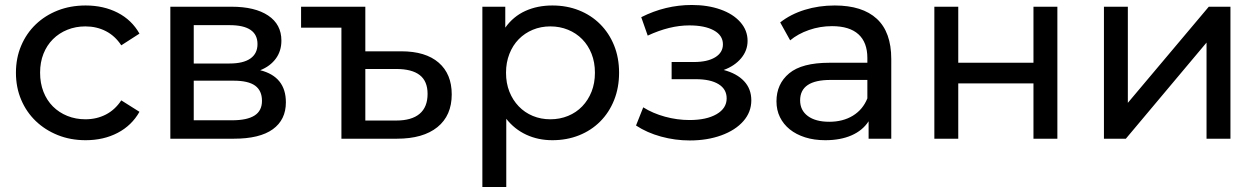

<svg xmlns="http://www.w3.org/2000/svg" viewBox="-20 -557 5054 771"><path d="M44 -265Q44 -324 65 -373.5Q86 -423 123.5 -459Q161 -495 212 -515Q263 -535 324 -535Q396 -535 452.5 -506Q509 -477 540 -422L467 -375Q442 -413 405 -432Q368 -451 323 -451Q284 -451 250.5 -437.5Q217 -424 192.5 -399.5Q168 -375 154.5 -341Q141 -307 141 -265Q141 -223 154.5 -188.5Q168 -154 192.5 -129.5Q217 -105 250.5 -91.5Q284 -78 323 -78Q368 -78 405 -97Q442 -116 467 -154L540 -108Q509 -53 452.5 -23.5Q396 6 324 6Q263 6 212 -14.5Q161 -35 123.5 -71Q86 -107 65 -156.5Q44 -206 44 -265Z M1128 -146Q1128 -76 1075.5 -38Q1023 0 919 0H664V-530H910Q1004 -530 1057 -494.5Q1110 -459 1110 -394Q1110 -352 1087.5 -321.5Q1065 -291 1025 -275Q1128 -249 1128 -146ZM758 -302H902Q957 -302 985.5 -322Q1014 -342 1014 -380Q1014 -456 902 -456H758ZM1032 -152Q1032 -193 1004.5 -213Q977 -233 918 -233H758V-74H912Q972 -74 1002 -93Q1032 -112 1032 -152Z M1794 -178Q1794 -93 1736.5 -46.5Q1679 0 1574 0H1351V-446H1189V-530H1447V-351H1591Q1689 -351 1741.5 -305.5Q1794 -260 1794 -178ZM1697 -180Q1697 -231 1665.5 -255.5Q1634 -280 1571 -280H1447V-73H1571Q1633 -73 1665 -100Q1697 -127 1697 -180Z M2466 -265Q2466 -205 2446 -155Q2426 -105 2390 -69Q2354 -33 2305 -13.5Q2256 6 2198 6Q2141 6 2093.5 -16Q2046 -38 2013 -80V194H1917V-530H2009V-446Q2041 -491 2089.5 -513Q2138 -535 2198 -535Q2256 -535 2305 -515.5Q2354 -496 2390 -460Q2426 -424 2446 -374.5Q2466 -325 2466 -265ZM2369 -265Q2369 -307 2355.5 -341Q2342 -375 2318 -399.5Q2294 -424 2261 -437.5Q2228 -451 2190 -451Q2152 -451 2119.5 -437.5Q2087 -424 2063 -399.5Q2039 -375 2025.5 -340.5Q2012 -306 2012 -265Q2012 -223 2025.5 -189Q2039 -155 2063 -130Q2087 -105 2119.5 -91.5Q2152 -78 2190 -78Q2228 -78 2261 -91.5Q2294 -105 2318 -130Q2342 -155 2355.5 -189Q2369 -223 2369 -265Z M2997 -154Q2997 -107 2965 -70.5Q2933 -34 2876.5 -13.5Q2820 7 2750 7Q2691 7 2634.5 -8.5Q2578 -24 2534 -53L2563 -126Q2601 -102 2650 -88.5Q2699 -75 2749 -75Q2817 -75 2857.5 -98.5Q2898 -122 2898 -162Q2898 -199 2865.5 -219Q2833 -239 2774 -239H2677V-308H2767Q2821 -308 2852 -327Q2883 -346 2883 -379Q2883 -415 2846.5 -435Q2810 -455 2748 -455Q2669 -455 2581 -414L2555 -488Q2652 -537 2758 -537Q2822 -537 2873 -519Q2924 -501 2953 -468Q2982 -435 2982 -393Q2982 -354 2956 -323Q2930 -292 2886 -276Q2939 -262 2968 -231Q2997 -200 2997 -154Z M3559 -320V0H3468V-70Q3444 -33 3399.5 -13.5Q3355 6 3294 6Q3249 6 3213 -5.5Q3177 -17 3151.5 -37.5Q3126 -58 3112 -86.5Q3098 -115 3098 -150Q3098 -220 3149 -262.5Q3200 -305 3311 -305H3463V-324Q3463 -387 3427 -419.5Q3391 -452 3321 -452Q3273 -452 3228.5 -436.5Q3184 -421 3153 -395L3113 -467Q3155 -500 3211.5 -517.5Q3268 -535 3332 -535Q3443 -535 3501 -481.5Q3559 -428 3559 -320ZM3463 -162V-236H3315Q3193 -236 3193 -154Q3193 -114 3224 -91Q3255 -68 3310 -68Q3365 -68 3405 -92.5Q3445 -117 3463 -162Z M3732 -530H3828V-305H4130V-530H4226V0H4130V-222H3828V0H3732Z M4413 -530H4509V-144L4834 -530H4921V0H4825V-386L4501 0H4413Z"/></svg>

Font: CMG Sans Medium
Style: Regular
Weight: 500
Designer: Julieta Ulanovsky
Foundry: Julieta Ulanovsky
Version: Version 7.200